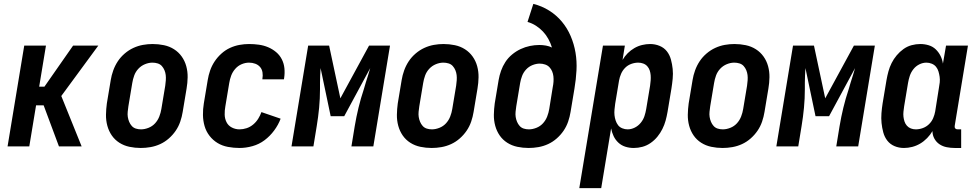

<svg xmlns="http://www.w3.org/2000/svg" viewBox="-20 -755 5040 990"><path d="M19 0 105 -520H217L182 -308H209L357 -520H487L296 -260L401 0H284L205 -212H166L131 0Z M706 8Q676 8 647.5 2Q619 -4 595.5 -19Q572 -34 556.5 -56.5Q541 -79 533.5 -106.5Q526 -134 526.5 -163.5Q527 -193 531 -222L551 -342Q555 -367 564 -392Q573 -417 587.5 -439Q602 -461 623 -479Q644 -497 668 -508Q692 -519 717 -523.5Q742 -528 767 -528Q797 -528 825.5 -522Q854 -516 877.5 -501Q901 -486 917 -463.5Q933 -441 940.5 -413.5Q948 -386 947.5 -356.5Q947 -327 942 -298L922 -178Q918 -153 909.5 -128Q901 -103 886 -81Q871 -59 850.5 -41Q830 -23 806 -12Q782 -1 756.5 3.5Q731 8 706 8ZM707 -88Q726 -88 746 -96Q766 -104 780 -119.5Q794 -135 801.5 -154.5Q809 -174 812 -193L832 -313Q834 -327 835 -341Q836 -355 834.5 -368Q833 -381 828 -393Q823 -405 814.5 -414.5Q806 -424 793 -428Q780 -432 766 -432Q747 -432 727.5 -424Q708 -416 693.5 -400.5Q679 -385 672 -365.5Q665 -346 662 -327L642 -207Q640 -193 638.5 -179Q637 -165 639 -152Q641 -139 646 -127Q651 -115 659.5 -105.5Q668 -96 680.5 -92Q693 -88 707 -88Z M1215 8Q1185 8 1155.5 2.5Q1126 -3 1102 -17.5Q1078 -32 1060.5 -54.5Q1043 -77 1035 -104.5Q1027 -132 1026.5 -162Q1026 -192 1031 -222L1051 -342Q1055 -367 1063.5 -391.5Q1072 -416 1086.5 -438Q1101 -460 1121.5 -478.5Q1142 -497 1166 -508Q1190 -519 1215 -523.5Q1240 -528 1264 -528Q1290 -528 1315 -524.5Q1340 -521 1362.5 -511.5Q1385 -502 1403.5 -486.5Q1422 -471 1433 -449.5Q1444 -428 1446.5 -403Q1449 -378 1445 -352L1444 -346H1333V-349Q1336 -365 1333.5 -381.5Q1331 -398 1321 -409.5Q1311 -421 1296 -426.5Q1281 -432 1264 -432Q1245 -432 1226 -424Q1207 -416 1193 -400Q1179 -384 1172 -365Q1165 -346 1162 -327L1142 -207Q1138 -185 1138.5 -164Q1139 -143 1148 -125Q1157 -107 1175.5 -97.5Q1194 -88 1215 -88Q1233 -88 1251.5 -94Q1270 -100 1285.5 -113Q1301 -126 1311.5 -143Q1322 -160 1328 -177L1427 -143Q1415 -111 1393.5 -82Q1372 -53 1344 -32Q1316 -11 1282 -1.5Q1248 8 1215 8Z M1483 0 1569 -520H1677L1735 -248L1883 -520H1991L1905 0H1792L1809 -104Q1817 -152 1828.5 -199.5Q1840 -247 1856 -295L1866 -329Q1872 -348 1878 -367Q1884 -386 1889 -404L1755 -156H1685L1633 -404Q1632 -386 1631 -367Q1630 -348 1630 -329V-295Q1630 -247 1625.5 -199.5Q1621 -152 1613 -104L1596 0Z M2206 8Q2176 8 2147.5 2Q2119 -4 2095.5 -19Q2072 -34 2056.5 -56.5Q2041 -79 2033.5 -106.5Q2026 -134 2026.5 -163.5Q2027 -193 2031 -222L2051 -342Q2055 -367 2064 -392Q2073 -417 2087.5 -439Q2102 -461 2123 -479Q2144 -497 2168 -508Q2192 -519 2217 -523.5Q2242 -528 2267 -528Q2297 -528 2325.5 -522Q2354 -516 2377.5 -501Q2401 -486 2417 -463.5Q2433 -441 2440.5 -413.5Q2448 -386 2447.5 -356.5Q2447 -327 2442 -298L2422 -178Q2418 -153 2409.5 -128Q2401 -103 2386 -81Q2371 -59 2350.5 -41Q2330 -23 2306 -12Q2282 -1 2256.5 3.5Q2231 8 2206 8ZM2207 -88Q2226 -88 2246 -96Q2266 -104 2280 -119.5Q2294 -135 2301.5 -154.5Q2309 -174 2312 -193L2332 -313Q2334 -327 2335 -341Q2336 -355 2334.5 -368Q2333 -381 2328 -393Q2323 -405 2314.5 -414.5Q2306 -424 2293 -428Q2280 -432 2266 -432Q2247 -432 2227.5 -424Q2208 -416 2193.5 -400.5Q2179 -385 2172 -365.5Q2165 -346 2162 -327L2142 -207Q2140 -193 2138.5 -179Q2137 -165 2139 -152Q2141 -139 2146 -127Q2151 -115 2159.5 -105.5Q2168 -96 2180.5 -92Q2193 -88 2207 -88Z M2706 8Q2676 8 2647.5 2Q2619 -4 2595.5 -19Q2572 -34 2556.5 -56.5Q2541 -79 2533.5 -106.5Q2526 -134 2526.5 -163.5Q2527 -193 2531 -222L2551 -342Q2555 -366 2563.5 -390Q2572 -414 2586 -435.5Q2600 -457 2620.5 -474Q2641 -491 2664.5 -502Q2688 -513 2712.5 -518Q2737 -523 2761 -523Q2778 -523 2795 -520Q2812 -517 2826 -510Q2819 -533 2807.5 -554Q2796 -575 2780 -592Q2764 -609 2744 -622Q2724 -635 2700 -642L2730 -735Q2774 -724 2811.5 -700.5Q2849 -677 2877 -643.5Q2905 -610 2922.5 -569Q2940 -528 2947.5 -483.5Q2955 -439 2952.5 -392Q2950 -345 2942 -298L2922 -178Q2918 -153 2909.5 -128Q2901 -103 2886 -81Q2871 -59 2850.5 -41Q2830 -23 2806 -12Q2782 -1 2756.5 3.5Q2731 8 2706 8ZM2707 -88Q2726 -88 2746 -96Q2766 -104 2780 -119.5Q2794 -135 2801.5 -154.5Q2809 -174 2812 -193L2830 -305Q2833 -319 2834 -333.5Q2835 -348 2833.5 -361.5Q2832 -375 2827 -387Q2822 -399 2813 -408.5Q2804 -418 2790.5 -422.5Q2777 -427 2763 -427Q2745 -427 2726 -419.5Q2707 -412 2693 -397Q2679 -382 2672 -363.5Q2665 -345 2662 -327L2642 -207Q2640 -193 2638.5 -179Q2637 -165 2639 -152Q2641 -139 2646 -127Q2651 -115 2659.5 -105.5Q2668 -96 2680.5 -92Q2693 -88 2707 -88Z M2967 215 3089 -520H3202L3190 -446Q3201 -465 3216.5 -480.5Q3232 -496 3251 -507Q3270 -518 3291 -523Q3312 -528 3332 -528Q3358 -528 3381 -518.5Q3404 -509 3418.5 -490.5Q3433 -472 3439.5 -448Q3446 -424 3448.5 -399.5Q3451 -375 3448.5 -349Q3446 -323 3442 -298L3422 -178Q3418 -155 3412 -133Q3406 -111 3395.5 -90Q3385 -69 3370 -50.5Q3355 -32 3335 -18Q3315 -4 3292.5 2Q3270 8 3248 8Q3225 8 3204.5 1.5Q3184 -5 3168.5 -19.5Q3153 -34 3144 -53Q3135 -72 3131 -93L3080 215ZM3216 -88Q3235 -88 3253 -97Q3271 -106 3284 -122Q3297 -138 3303 -156.5Q3309 -175 3312 -193L3332 -313Q3334 -327 3335 -340.5Q3336 -354 3335 -367Q3334 -380 3330 -392Q3326 -404 3317.5 -413.5Q3309 -423 3296.5 -427.5Q3284 -432 3271 -432Q3253 -432 3235 -425.5Q3217 -419 3203.5 -405.5Q3190 -392 3182.5 -374.5Q3175 -357 3172 -340L3152 -220Q3150 -205 3148.5 -190Q3147 -175 3148.5 -161Q3150 -147 3154.5 -133.5Q3159 -120 3167 -109.5Q3175 -99 3188.5 -93.5Q3202 -88 3216 -88Z M3706 8Q3676 8 3647.5 2Q3619 -4 3595.5 -19Q3572 -34 3556.5 -56.5Q3541 -79 3533.5 -106.5Q3526 -134 3526.5 -163.5Q3527 -193 3531 -222L3551 -342Q3555 -367 3564 -392Q3573 -417 3587.5 -439Q3602 -461 3623 -479Q3644 -497 3668 -508Q3692 -519 3717 -523.5Q3742 -528 3767 -528Q3797 -528 3825.5 -522Q3854 -516 3877.5 -501Q3901 -486 3917 -463.5Q3933 -441 3940.5 -413.5Q3948 -386 3947.5 -356.5Q3947 -327 3942 -298L3922 -178Q3918 -153 3909.5 -128Q3901 -103 3886 -81Q3871 -59 3850.5 -41Q3830 -23 3806 -12Q3782 -1 3756.5 3.5Q3731 8 3706 8ZM3707 -88Q3726 -88 3746 -96Q3766 -104 3780 -119.5Q3794 -135 3801.5 -154.5Q3809 -174 3812 -193L3832 -313Q3834 -327 3835 -341Q3836 -355 3834.5 -368Q3833 -381 3828 -393Q3823 -405 3814.5 -414.5Q3806 -424 3793 -428Q3780 -432 3766 -432Q3747 -432 3727.5 -424Q3708 -416 3693.5 -400.5Q3679 -385 3672 -365.5Q3665 -346 3662 -327L3642 -207Q3640 -193 3638.5 -179Q3637 -165 3639 -152Q3641 -139 3646 -127Q3651 -115 3659.5 -105.5Q3668 -96 3680.5 -92Q3693 -88 3707 -88Z M3983 0 4069 -520H4177L4235 -248L4383 -520H4491L4405 0H4292L4309 -104Q4317 -152 4328.5 -199.5Q4340 -247 4356 -295L4366 -329Q4372 -348 4378 -367Q4384 -386 4389 -404L4255 -156H4185L4133 -404Q4132 -386 4131 -367Q4130 -348 4130 -329V-295Q4130 -247 4125.5 -199.5Q4121 -152 4113 -104L4096 0Z M4641 8Q4615 8 4592.5 -1.5Q4570 -11 4555.5 -29.5Q4541 -48 4534.5 -72Q4528 -96 4525.5 -120.5Q4523 -145 4525 -171Q4527 -197 4531 -222L4551 -342Q4555 -365 4561 -387Q4567 -409 4577.5 -430Q4588 -451 4603.5 -469.5Q4619 -488 4638.5 -502Q4658 -516 4680.5 -522Q4703 -528 4725 -528Q4748 -528 4769 -521.5Q4790 -515 4805 -500.5Q4820 -486 4829.5 -467Q4839 -448 4842 -427L4858 -520H4971L4903 -108Q4902 -104 4902.5 -100Q4903 -96 4905.5 -93Q4908 -90 4911.5 -89Q4915 -88 4919 -88H4936V8H4903Q4882 8 4861.5 4Q4841 0 4824.5 -11Q4808 -22 4798 -40Q4788 -58 4788 -79Q4777 -60 4760.5 -43Q4744 -26 4724.5 -14.5Q4705 -3 4683.5 2.5Q4662 8 4641 8ZM4702 -88Q4720 -88 4738 -94.5Q4756 -101 4770 -114.5Q4784 -128 4791.5 -145.5Q4799 -163 4802 -180L4821 -300Q4824 -315 4825.5 -330Q4827 -345 4825 -359Q4823 -373 4819 -386.5Q4815 -400 4806.5 -410.5Q4798 -421 4784.5 -426.5Q4771 -432 4757 -432Q4738 -432 4720 -423Q4702 -414 4689.5 -398Q4677 -382 4671 -363.5Q4665 -345 4662 -327L4642 -207Q4640 -193 4638.5 -179.5Q4637 -166 4638.5 -153Q4640 -140 4644 -128Q4648 -116 4656.5 -106.5Q4665 -97 4677 -92.5Q4689 -88 4702 -88Z"/></svg>

Font: Iosevka Curly
Style: Bold Italic
Weight: 700
Italic angle: -9°
Monospace: yes
Designer: Belleve Invis
Foundry: Belleve Invis
Version: Version 22.1.2; ttfautohint (v1.8.4)